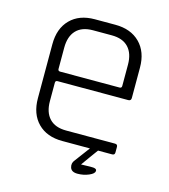

<svg xmlns="http://www.w3.org/2000/svg" viewBox="-97 -588 685 777"><g transform="rotate(15 246.0 -199.0)"><path d="M303 72 342 71Q370 70 368 82Q368 93 346 102.5Q324 112 298.5 112Q273 112 267.5 94.5Q262 77 274 63L321 0H205Q140 0 102.5 -38Q65 -76 65 -142V-368Q65 -434 102.5 -472Q140 -510 205 -510H291Q356 -510 394 -472Q432 -434 432 -368V-241Q432 -229 420 -229H124Q115 -229 115 -220V-143Q115 -96 139 -70.5Q163 -45 209 -45H414Q425 -45 425 -34V-11Q425 0 414 0H355Q351 5 342.5 17Q334 29 328 37Q313 57 303 72ZM382 -278V-367Q382 -414 358 -439.5Q334 -465 288 -465H209Q163 -465 139 -439.5Q115 -414 115 -367V-278Q115 -269 124 -269H373Q382 -269 382 -278Z"/></g></svg>

Font: Rajdhani
Style: Regular
Weight: 400
Designer: Satya Rajpurohit, Jyotish Sonowal
Foundry: Indian Type Foundry
Version: Version 1.201;PS 1.0;hotconv 1.0.78;makeotf.lib2.5.61930; tt